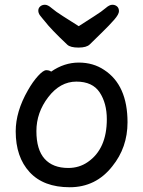

<svg xmlns="http://www.w3.org/2000/svg" viewBox="-20 -759 602 807"><path d="M311 -649Q343 -670 375.5 -690.5Q408 -711 424 -725Q440 -739 452 -739Q464 -739 472 -732Q480 -725 480 -712Q480 -699 460 -676Q440 -653 405.5 -619.5Q371 -586 357.5 -572.5Q344 -559 310 -559Q276 -559 263 -571Q193 -637 168 -670Q165 -674 160 -679.5Q155 -685 148 -694.5Q141 -704 141 -714.5Q141 -725 149 -732Q157 -739 169 -739Q181 -739 197 -725Q213 -711 245.5 -690.5Q278 -670 311 -649ZM195 -458Q250 -496 311 -496Q372 -496 418 -465Q516 -401 516 -245Q516 -139 452 -60Q383 28 273 28Q163 28 104.5 -35.5Q46 -99 46 -207Q46 -290 97 -379Q118 -416 140 -440Q162 -464 174.5 -464Q187 -464 195 -458ZM267 -53Q313 -53 349 -78Q429 -133 429 -258Q429 -325 399 -370.5Q369 -416 301 -416Q233 -416 183 -351Q133 -286 133 -208Q133 -130 167.5 -91.5Q202 -53 267 -53Z"/></svg>

Font: LXGW ZhenKai
Style: Regular
Weight: 400
Designer: LXGW / Fontworks Inc.
Foundry: LXGW / Fontworks Inc.
Version: Version 0.800;June 8, 2025